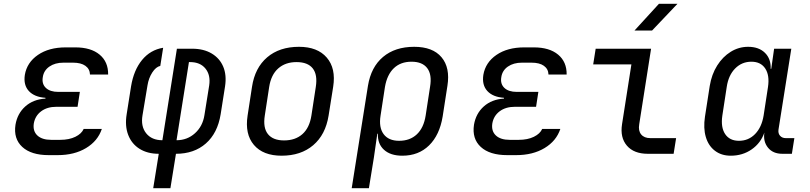

<svg xmlns="http://www.w3.org/2000/svg" viewBox="-20 -805 4240 1005"><path d="M282 7H235Q143 7 96.5 -36Q50 -79 61 -152Q71 -211 112.5 -248Q154 -285 218 -289V-293Q160 -297 131 -328.5Q102 -360 110 -413Q121 -478 178.5 -517.5Q236 -557 324 -557H374Q456 -557 501.5 -519Q547 -481 546 -415H451Q450 -444 427 -460.5Q404 -477 362 -477H312Q268 -477 238.5 -456.5Q209 -436 204 -401Q198 -366 220 -345Q242 -324 285 -324H398L386 -246H275Q227 -246 195.5 -222.5Q164 -199 157 -159Q151 -119 175.5 -96Q200 -73 248 -73H295Q342 -73 374.5 -89Q407 -105 418 -130H513Q492 -67 430.5 -30Q369 7 282 7Z M782 180 811 0Q752 0 710.5 -26Q669 -52 651 -99Q633 -146 643 -207L666 -353Q680 -438 723.5 -491Q767 -544 834 -555L819 -460Q796 -455 777 -425.5Q758 -396 752 -358L726 -202Q716 -144 745 -107.5Q774 -71 830 -71L906 -550H986Q1046 -550 1088 -525Q1130 -500 1148.5 -456Q1167 -412 1158 -353L1135 -207Q1119 -108 1057.5 -54Q996 0 901 0L872 180ZM904 -71Q960 -71 1000.5 -107.5Q1041 -144 1050 -202L1075 -358Q1083 -412 1055.5 -446Q1028 -480 975 -480H969Z M1454 10Q1357 10 1309 -46.5Q1261 -103 1276 -200L1299 -350Q1314 -450 1378.5 -505Q1443 -560 1545 -560Q1642 -560 1690.5 -503.5Q1739 -447 1724 -351L1700 -200Q1684 -100 1619.5 -45Q1555 10 1454 10ZM1467 -70Q1526 -70 1563 -103Q1600 -136 1610 -200L1633 -350Q1643 -414 1617 -447Q1591 -480 1532 -480Q1474 -480 1436.5 -447Q1399 -414 1389 -350L1366 -200Q1356 -136 1382.5 -103Q1409 -70 1467 -70Z M1821 180 1906 -356Q1922 -454 1985 -507Q2048 -560 2148 -560Q2245 -560 2291 -505.5Q2337 -451 2322 -356L2297 -195Q2281 -98 2226 -44Q2171 10 2086 10Q2024 10 1990 -21Q1956 -52 1958 -105H1955L1937 20L1911 180ZM2069 -68Q2126 -68 2162 -102Q2198 -136 2208 -200L2231 -350Q2242 -414 2216.5 -448Q2191 -482 2134 -482Q2077 -482 2041.5 -448Q2006 -414 1995 -350L1972 -200Q1962 -138 1988 -103Q2014 -68 2069 -68Z M2682 7H2635Q2543 7 2496.5 -36Q2450 -79 2461 -152Q2471 -211 2512.5 -248Q2554 -285 2618 -289V-293Q2560 -297 2531 -328.5Q2502 -360 2510 -413Q2521 -478 2578.5 -517.5Q2636 -557 2724 -557H2774Q2856 -557 2901.5 -519Q2947 -481 2946 -415H2851Q2850 -444 2827 -460.5Q2804 -477 2762 -477H2712Q2668 -477 2638.5 -456.5Q2609 -436 2604 -401Q2598 -366 2620 -345Q2642 -324 2685 -324H2798L2786 -246H2675Q2627 -246 2595.5 -222.5Q2564 -199 2557 -159Q2551 -119 2575.5 -96Q2600 -73 2648 -73H2695Q2742 -73 2774.5 -89Q2807 -105 2818 -130H2913Q2892 -67 2830.5 -30Q2769 7 2682 7Z M3371 0Q3298 0 3261.5 -42.5Q3225 -85 3236 -155L3285 -468H3085L3098 -550H3388L3326 -155Q3320 -121 3336 -101.5Q3352 -82 3384 -82H3519L3506 0ZM3301 -645 3429 -785H3526L3393 -645Z M3805 10Q3756 10 3722 -16Q3688 -42 3674.5 -88Q3661 -134 3670 -194L3695 -355Q3705 -416 3734 -462Q3763 -508 3805 -534Q3847 -560 3896 -560Q3952 -560 3984 -528.5Q4016 -497 4014 -445H4017L4032 -550H4122L4055 -127Q4052 -107 4063 -94.5Q4074 -82 4093 -82H4138L4125 0H4075Q4026 0 4000 -32Q3974 -64 3981 -111Q3962 -56 3914.5 -23Q3867 10 3805 10ZM3848 -68Q3898 -68 3932.5 -103.5Q3967 -139 3977 -200L4000 -350Q4009 -411 3985.5 -446.5Q3962 -482 3913 -482Q3863 -482 3828 -446.5Q3793 -411 3784 -350L3761 -200Q3752 -139 3775.5 -103.5Q3799 -68 3848 -68Z"/></svg>

Font: JetBrains Mono NL
Style: Italic
Weight: 400
Italic angle: -9°
Monospace: yes
Designer: Philipp Nurullin, Konstantin Bulenkov
Foundry: JetBrains
Version: Version 2.305; ttfautohint (v1.8.4.7-5d5b)